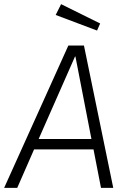

<svg xmlns="http://www.w3.org/2000/svg" viewBox="-47 -904 608 924"><path d="M403 -185H117L36 0H-27L282 -685H357L498 0H439ZM139 -235H393L316 -632H314ZM420 -757 221 -832 247 -884 435 -791Z"/></svg>

Font: Glekhifnjqigglhiwekvrgaqftz
Style: Regular
Weight: 300
Italic angle: -8°
Designer: Carrois Corporate & Edenspiekermann
Foundry: Carrois Corporate GbR & Edenspiekermann AG
Version: Version 2.001